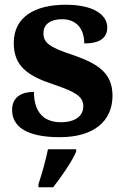

<svg xmlns="http://www.w3.org/2000/svg" viewBox="-20 -568 526 809"><path d="M232 10C375 10 454 -57 454 -165C454 -262 390 -301 285 -337C192 -368 163 -386 163 -428C163 -466 193 -487 242 -487C298 -487 335 -451 335 -385C402 -385 432 -409 432 -453C432 -501 381 -548 257 -548C126 -548 38 -496 38 -387C38 -290 94 -249 209 -211C297 -181 331 -162 331 -120C331 -83 302 -53 236 -53C164 -53 123 -96 123 -181C77 -181 31 -163 31 -105C31 -38 86 10 232 10ZM142 208V221H204C238 178 283 113 301 71V61H182C174 104 155 169 142 208Z"/></svg>

Font: Noto Serif Hentaigana Bold
Style: Regular
Weight: 700
Designer: Kazuhiro Yamada
Foundry: nipponia
Version: Version 1.000